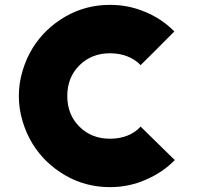

<svg xmlns="http://www.w3.org/2000/svg" viewBox="-20 -770 813 790"><path d="M697.3 -640.6Q646.5 -692.4 578.1 -720.7Q509.8 -750 432.6 -750Q332 -750 248 -701.2Q164.1 -652.3 114.3 -572.3Q87.9 -529.3 73.2 -479.5Q57.6 -429.7 57.6 -375Q57.6 -320.3 73.2 -270.5Q87.9 -220.7 114.3 -177.7Q164.1 -97.7 248 -48.8Q332 0 432.6 0Q510.7 0 579.1 -30.3Q648.4 -59.6 699.2 -111.3Q652.3 -157.2 558.6 -249Q536.1 -224.6 503.9 -211.9Q471.7 -199.2 432.6 -199.2Q356.4 -199.2 306.6 -249Q256.8 -298.8 256.8 -375Q256.8 -451.2 306.6 -501Q356.4 -550.8 432.6 -550.8Q471.7 -550.8 503.9 -538.1Q536.1 -525.4 558.6 -502Q605.5 -547.9 697.3 -640.6Z"/></svg>

Font: Big John
Style: Regular
Weight: 400
Designer: Ion Lucin
Version: Version 1.000